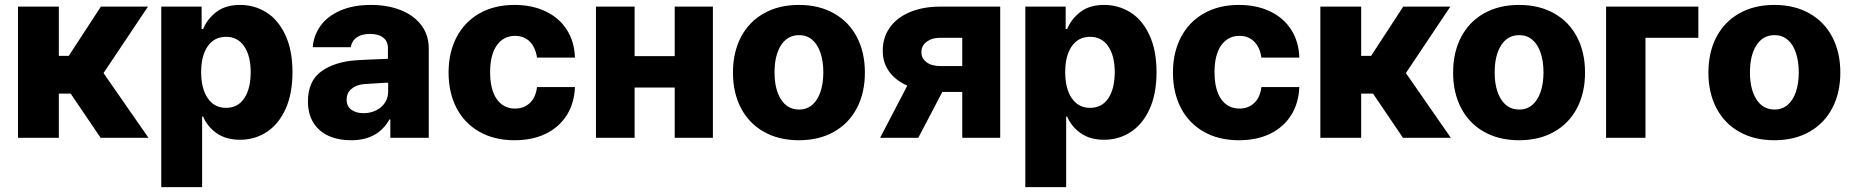

<svg xmlns="http://www.w3.org/2000/svg" viewBox="-20 -557 7490 776"><path d="M52.7 -530.3H217.8V-331.1H257.8L387.7 -530.3H578.1L398.4 -261.7L580.1 0H386.7L265.6 -178.7H217.8V0H52.7Z M631.8 -530.3H794.9V-439.5H800.8Q817.9 -481 855 -509Q892.1 -537.1 950.2 -537.1Q1008.3 -537.1 1056.4 -507.1Q1104.5 -477.1 1133.3 -415.5Q1162.1 -354 1162.1 -264.6Q1162.1 -177.7 1134 -116.2Q1106 -54.7 1057.9 -23.4Q1009.8 7.8 950.2 7.8Q893.1 7.8 855.5 -18.8Q817.9 -45.4 800.8 -85.9H796.9V199.2H631.8ZM893.6 -121.1Q941.4 -121.1 967.3 -159.9Q993.2 -198.7 993.2 -265.6Q993.2 -331.1 967 -369.6Q940.9 -408.2 893.6 -408.2Q846.2 -408.2 819.6 -370.1Q793 -332 793 -265.6Q793 -199.2 819.6 -160.2Q846.2 -121.1 893.6 -121.1Z M1420.9 -313.5Q1464.8 -316.4 1528.3 -318.4Q1536.1 -319.3 1547.9 -319.3V-362.3Q1547.9 -390.1 1528.8 -405Q1509.8 -419.9 1475.6 -419.9Q1442.4 -419.9 1422.4 -406.2Q1402.3 -392.6 1397.5 -366.2H1244.1Q1247.6 -414.1 1275.6 -452.9Q1303.7 -491.7 1355.7 -514.4Q1407.7 -537.1 1479.5 -537.1Q1545.9 -537.1 1598.9 -516.4Q1651.9 -495.6 1682.4 -455.8Q1712.9 -416 1712.9 -360.4V0H1557.6V-74.2H1553.7Q1531.2 -33.2 1492.7 -11.7Q1454.1 9.8 1399.4 9.8Q1347.7 9.8 1308.3 -7.8Q1269 -25.4 1246.8 -60.8Q1224.6 -96.2 1224.6 -147.5Q1224.6 -229.5 1278.8 -268.6Q1333 -307.6 1420.9 -313.5ZM1449.2 -99.6Q1477.1 -99.6 1500 -110.8Q1522.9 -122.1 1536.1 -142.3Q1549.3 -162.6 1548.8 -188.5V-222.7H1539.1L1448.2 -216.8Q1417 -212.9 1398.9 -196.5Q1380.9 -180.2 1380.9 -154.3Q1380.9 -127.9 1399.7 -113.8Q1418.5 -99.6 1449.2 -99.6Z M1793 -263.7Q1793 -344.7 1825.2 -406.5Q1857.4 -468.3 1917.7 -502.7Q1978 -537.1 2059.6 -537.1Q2131.3 -537.1 2186 -510.7Q2240.7 -484.4 2271.2 -436.3Q2301.8 -388.2 2303.7 -324.2H2150.4Q2144.5 -365.2 2121.3 -388.7Q2098.1 -412.1 2061.5 -412.1Q2015.1 -412.1 1988 -373.8Q1960.9 -335.4 1960.9 -265.6Q1960.9 -194.8 1987.8 -156.5Q2014.6 -118.2 2061.5 -118.2Q2097.7 -118.2 2121.6 -140.9Q2145.5 -163.6 2150.4 -205.1H2303.7Q2301.3 -140.6 2271 -92Q2240.7 -43.5 2186.5 -16.8Q2132.3 9.8 2059.6 9.8Q1977.5 9.8 1917.2 -24.7Q1856.9 -59.1 1825 -120.8Q1793 -182.6 1793 -263.7Z M2544.9 -330.1H2707V-530.3H2861.3V0H2707V-203.1H2544.9V0H2388.7V-530.3H2544.9Z M2942.4 -263.7Q2942.4 -345.2 2974.6 -407Q3006.8 -468.8 3067.1 -502.9Q3127.4 -537.1 3209 -537.1Q3290.5 -537.1 3350.8 -502.9Q3411.1 -468.8 3443.4 -407Q3475.6 -345.2 3475.6 -263.7Q3475.6 -182.1 3443.4 -120.4Q3411.1 -58.6 3350.8 -24.4Q3290.5 9.8 3209 9.8Q3127.4 9.8 3067.1 -24.4Q3006.8 -58.6 2974.6 -120.4Q2942.4 -182.1 2942.4 -263.7ZM3307.6 -264.6Q3307.6 -309.1 3296.1 -343.3Q3284.7 -377.4 3262.7 -396.2Q3240.7 -415 3210 -415Q3162.6 -415 3136.5 -374Q3110.4 -333 3110.4 -264.6Q3110.4 -196.3 3136.5 -155.3Q3162.6 -114.3 3210 -114.3Q3240.7 -114.3 3262.7 -133.1Q3284.7 -151.9 3296.1 -186Q3307.6 -220.2 3307.6 -264.6Z M3869.1 -185.5H3788.6L3691.4 0H3537.1L3647 -210.9Q3599.1 -231.9 3573.2 -268.3Q3547.4 -304.7 3547.9 -351.6Q3547.4 -404.3 3575.7 -444.8Q3604 -485.4 3657 -507.8Q3710 -530.3 3781.2 -530.3H4022.5V0H3869.1ZM3781.2 -290H3869.1V-404.3H3781.2Q3756.3 -404.3 3738.8 -396.2Q3721.2 -388.2 3712.4 -375Q3703.6 -361.8 3704.1 -346.7Q3703.1 -322.8 3723.6 -306.4Q3744.1 -290 3781.2 -290Z M4124 -530.3H4287.1V-439.5H4293Q4310.1 -481 4347.2 -509Q4384.3 -537.1 4442.4 -537.1Q4500.5 -537.1 4548.6 -507.1Q4596.7 -477.1 4625.5 -415.5Q4654.3 -354 4654.3 -264.6Q4654.3 -177.7 4626.2 -116.2Q4598.1 -54.7 4550 -23.4Q4502 7.8 4442.4 7.8Q4385.3 7.8 4347.7 -18.8Q4310.1 -45.4 4293 -85.9H4289.1V199.2H4124ZM4385.7 -121.1Q4433.6 -121.1 4459.5 -159.9Q4485.4 -198.7 4485.4 -265.6Q4485.4 -331.1 4459.2 -369.6Q4433.1 -408.2 4385.7 -408.2Q4338.4 -408.2 4311.8 -370.1Q4285.2 -332 4285.2 -265.6Q4285.2 -199.2 4311.8 -160.2Q4338.4 -121.1 4385.7 -121.1Z M4720.7 -263.7Q4720.7 -344.7 4752.9 -406.5Q4785.2 -468.3 4845.5 -502.7Q4905.8 -537.1 4987.3 -537.1Q5059.1 -537.1 5113.8 -510.7Q5168.5 -484.4 5199 -436.3Q5229.5 -388.2 5231.4 -324.2H5078.1Q5072.3 -365.2 5049.1 -388.7Q5025.9 -412.1 4989.3 -412.1Q4942.9 -412.1 4915.8 -373.8Q4888.7 -335.4 4888.7 -265.6Q4888.7 -194.8 4915.5 -156.5Q4942.4 -118.2 4989.3 -118.2Q5025.4 -118.2 5049.3 -140.9Q5073.2 -163.6 5078.1 -205.1H5231.4Q5229 -140.6 5198.7 -92Q5168.5 -43.5 5114.3 -16.8Q5060.1 9.8 4987.3 9.8Q4905.3 9.8 4845 -24.7Q4784.7 -59.1 4752.7 -120.8Q4720.7 -182.6 4720.7 -263.7Z M5316.4 -530.3H5481.4V-331.1H5521.5L5651.4 -530.3H5841.8L5662.1 -261.7L5843.8 0H5650.4L5529.3 -178.7H5481.4V0H5316.4Z M5853 -263.7Q5853 -345.2 5885.3 -407Q5917.5 -468.8 5977.8 -502.9Q6038.1 -537.1 6119.6 -537.1Q6201.2 -537.1 6261.5 -502.9Q6321.8 -468.8 6354 -407Q6386.2 -345.2 6386.2 -263.7Q6386.2 -182.1 6354 -120.4Q6321.8 -58.6 6261.5 -24.4Q6201.2 9.8 6119.6 9.8Q6038.1 9.8 5977.8 -24.4Q5917.5 -58.6 5885.3 -120.4Q5853 -182.1 5853 -263.7ZM6218.3 -264.6Q6218.3 -309.1 6206.8 -343.3Q6195.3 -377.4 6173.3 -396.2Q6151.4 -415 6120.6 -415Q6073.2 -415 6047.1 -374Q6021 -333 6021 -264.6Q6021 -196.3 6047.1 -155.3Q6073.2 -114.3 6120.6 -114.3Q6151.4 -114.3 6173.3 -133.1Q6195.3 -151.9 6206.8 -186Q6218.3 -220.2 6218.3 -264.6Z M6844.2 -404.3H6630.4V0H6471.2V-530.3H6844.2Z M6884.8 -263.7Q6884.8 -345.2 6917 -407Q6949.2 -468.8 7009.5 -502.9Q7069.8 -537.1 7151.4 -537.1Q7232.9 -537.1 7293.2 -502.9Q7353.5 -468.8 7385.7 -407Q7418 -345.2 7418 -263.7Q7418 -182.1 7385.7 -120.4Q7353.5 -58.6 7293.2 -24.4Q7232.9 9.8 7151.4 9.8Q7069.8 9.8 7009.5 -24.4Q6949.2 -58.6 6917 -120.4Q6884.8 -182.1 6884.8 -263.7ZM7250 -264.6Q7250 -309.1 7238.5 -343.3Q7227.1 -377.4 7205.1 -396.2Q7183.1 -415 7152.3 -415Q7105 -415 7078.9 -374Q7052.7 -333 7052.7 -264.6Q7052.7 -196.3 7078.9 -155.3Q7105 -114.3 7152.3 -114.3Q7183.1 -114.3 7205.1 -133.1Q7227.1 -151.9 7238.5 -186Q7250 -220.2 7250 -264.6Z"/></svg>

Font: Pretendard Std ExtraBold
Style: Regular
Weight: 800
Designer: Base glyphs from Inter by Rasmus Andersson; Hangeul glyphs from Noto Sans CJK(Source Han Sans) by Jang Soo-young and Kan
Foundry: Kil Hyung-jin
Version: Version 1.309